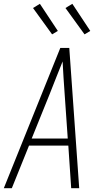

<svg xmlns="http://www.w3.org/2000/svg" viewBox="-24 -986 544 1006"><path d="M-4 0 292 -735H339L391 0H349L334 -223H128L38 0ZM331 -260 315 -490Q312 -534 309 -577.5Q306 -621 304 -664Q287 -621 269.5 -577.5Q252 -534 235 -490L142 -260ZM419 -806 319 -944 355 -966 449 -824ZM249 -806 149 -944 185 -966 279 -824Z"/></svg>

Font: Iosevka SS04 Extralight
Style: Italic
Weight: 200
Italic angle: -9°
Monospace: yes
Designer: Belleve Invis
Foundry: Belleve Invis
Version: Version 19.0.0; ttfautohint (v1.8.4)